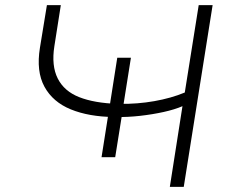

<svg xmlns="http://www.w3.org/2000/svg" viewBox="-20 -725 911 745"><path d="M639 0 688 -313Q658 -300 615 -290.5Q572 -281 523.5 -275.5Q475 -270 427 -271L454 -284L427 -115H374L401 -286L422 -271Q325 -272 255 -300.5Q185 -329 152.5 -388.5Q120 -448 135 -540L162 -705H216L191 -546Q179 -470 204 -420.5Q229 -371 287.5 -348Q346 -325 436 -322L405 -310L435 -501H488L458 -312L445 -322Q513 -321 578.5 -332.5Q644 -344 697 -366L751 -705H805L693 0Z"/></svg>

Font: Nunito Sans 7pt Expanded ExtraLight
Style: Italic
Weight: 250
Width: 7
Italic angle: -9°
Designer: Vernon Adams
Foundry: Vernon Adams
Version: Version 3.101;gftools[0.9.27]